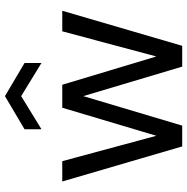

<svg xmlns="http://www.w3.org/2000/svg" viewBox="-10 -764 773 794"><g transform="rotate(-90 377.0 -366.5)"><path d="M169 0 24 -496H108L213 -107L329 -496H424L541 -107L645 -496H730L585 0H499L377 -409L255 0ZM240 -582V-652L377 -733L514 -652V-582L377 -666Z"/></g></svg>

Font: Rethink Sans
Style: Regular
Weight: 400
Designer: The Rethink Sans project authors (Hans Thiessen). DM Sans designed by Colophon Foundry.
Foundry: Rethink Communications LLC
Version: Version 1.001